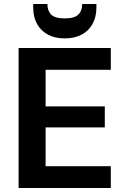

<svg xmlns="http://www.w3.org/2000/svg" viewBox="-20 -940 630 960"><path d="M73 0V-700H534V-591H208V-408H504V-303H208V-109H534V0ZM304 -748Q255 -748 219.5 -767Q184 -786 165 -820.5Q146 -855 146 -903V-920H217Q217 -886 236 -867Q255 -848 304 -848Q352 -848 371.5 -867Q391 -886 391 -920H462V-902Q462 -855 442.5 -820Q423 -785 387.5 -766.5Q352 -748 304 -748Z"/></svg>

Font: DM Sans 10pt
Style: Bold
Weight: 700
Version: Version 4.004;gftools[0.9.30]